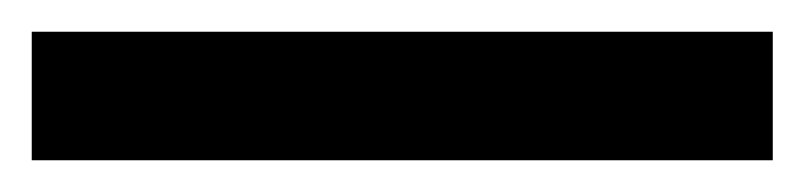

<svg xmlns="http://www.w3.org/2000/svg" viewBox="-21 60 507 121"><path d="M-1 161V80H466V161Z"/></svg>

Font: Red Hat Text Medium
Style: Regular
Weight: 500
Designer: Pentagram, MCKL
Foundry: Pentagram, MCKL
Version: Version 1.023